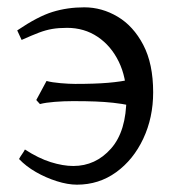

<svg xmlns="http://www.w3.org/2000/svg" viewBox="-20 -489 478 524"><path d="M32 -55Q35 -61 40 -68Q45 -75 48 -81Q85 -57 118.5 -46.5Q152 -36 180 -36Q241 -36 283 -83.5Q325 -131 325 -223Q325 -278 304 -321Q283 -364 246.5 -388.5Q210 -413 163 -413Q140 -413 122.5 -410Q105 -407 86.5 -400Q68 -393 39 -380L27 -406Q83 -444 123.5 -456.5Q164 -469 210 -469Q258 -469 301 -443.5Q344 -418 371 -366.5Q398 -315 398 -237Q398 -168 371 -110.5Q344 -53 297 -19Q250 15 190 15Q165 15 135 5.5Q105 -4 78 -19.5Q51 -35 32 -55ZM337 -201Q312 -206 289 -208.5Q266 -211 240.5 -212Q215 -213 179 -213Q154 -213 129 -211Q104 -209 89 -205L79 -216L107 -268Q122 -264 145.5 -262Q169 -260 185 -260Q239 -260 274.5 -263Q310 -266 336 -272Z"/></svg>

Font: ChillKai
Style: Regular
Weight: 400
Designer: ChillType
Foundry: 寒蝉字型
Version: Version 2.000